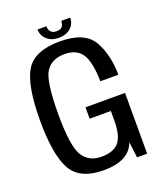

<svg xmlns="http://www.w3.org/2000/svg" viewBox="-143 -868 818 965"><g transform="rotate(-20 266.0 -385.5)"><path d="M247.5 4Q381.5 3 413 -84.5L423.5 0H477.5V-325H266V-264H379.5V-202.5Q377.5 -126.5 348.5 -95.2Q319.5 -64 257.5 -64Q190 -64 157.8 -116.2Q125.5 -168.5 125.5 -336Q125.5 -518 157.8 -565.2Q190 -612.5 257.5 -612.5Q322.5 -612.5 350.8 -569.2Q379 -526 381 -422.5H477.5Q476 -533 432.5 -606.8Q389 -680.5 257 -680.5Q120 -680.5 74.2 -602.8Q28.5 -525 28.5 -340Q28.5 -156.5 73.5 -76.2Q118.5 4 247.5 4ZM260 -699Q289 -699 308.5 -709.5Q328 -720 338 -737.2Q348 -754.5 348 -775H300Q300 -762.5 296.2 -753.2Q292.5 -744 284 -739Q275.5 -734 260 -734Q246.5 -734 238 -739Q229.5 -744 225 -753.2Q220.5 -762.5 220.5 -775H173Q173 -754.5 183.5 -737.2Q194 -720 213.2 -709.5Q232.5 -699 260 -699Z"/></g></svg>

Font: Anybody SemiCondensed
Style: Regular
Weight: 400
Width: 4
Version: Version 1.113;gftools[0.9.25]